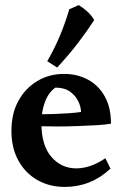

<svg xmlns="http://www.w3.org/2000/svg" viewBox="-20 -728 482 756"><path d="M232 -437Q285 -437 327 -414Q369 -391 393 -347.5Q417 -304 417 -241Q395 -237 360 -235Q325 -233 283.5 -231.5Q242 -230 202 -230Q165 -230 137.5 -231Q110 -232 106 -233V-278Q114 -278 137 -278Q160 -278 190 -279Q220 -280 249 -282Q278 -284 299 -287Q299 -306 288.5 -328.5Q278 -351 256 -367Q234 -383 198 -383Q171 -364 157 -326.5Q143 -289 143 -244Q143 -155 182.5 -110Q222 -65 280 -65Q336 -65 395 -105L415 -64Q338 8 235 8Q174 8 126.5 -19.5Q79 -47 52 -96.5Q25 -146 25 -213Q25 -281 52.5 -331Q80 -381 127 -409Q174 -437 232 -437ZM290 -708Q308 -697 323.5 -683Q339 -669 351 -649Q321 -603 286.5 -558Q252 -513 205 -462L166 -487Q197 -541 217.5 -591Q238 -641 253 -692Q262 -695 272 -700Q282 -705 290 -708Z"/></svg>

Font: Ruwudu SemiBold
Style: Regular
Weight: 600
Designer: Becca Hirsbrunner Spalinger
Foundry: SIL International
Version: Version 3.000